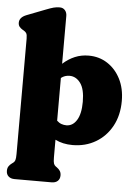

<svg xmlns="http://www.w3.org/2000/svg" viewBox="-63 -802 777 1084"><g transform="rotate(5 325.0 -260.0)"><path d="M272 -709V-438Q303.5 -466.5 339.8 -481.8Q376 -497 418 -497Q477.5 -497 524.5 -466.5Q571.5 -436 598.8 -382.2Q626 -328.5 626 -258Q626 -176.5 592.5 -115.2Q559 -54 501 -20Q443 14 370 14Q314.5 14 272 -7.5V92Q272 117.5 275.5 127.2Q279 137 286 142L293 147Q305 155.5 311.5 165.8Q318 176 318 191Q318 211 305.5 222.5Q293 234 271 234H61Q39.5 234 26.8 222.5Q14 211 14 191Q14 176 20.5 165.8Q27 155.5 39 147L46 142Q53 137 56.5 127.2Q60 117.5 60 92V-562Q60 -584.5 54.5 -592.8Q49 -601 40 -606L33 -610Q22 -616.5 15 -625.2Q8 -634 8 -648Q8 -678.5 48 -694L154 -735Q179.5 -745 196 -749.5Q212.5 -754 231 -754Q250 -754 261 -741.2Q272 -728.5 272 -709ZM320 -374Q293 -374 272 -357.5V-115.5Q284.5 -103.5 298 -98.8Q311.5 -94 326 -94Q362 -94 384.5 -130Q407 -166 407 -234Q407 -306 382 -340Q357 -374 320 -374Z"/></g></svg>

Font: Fraunces 9pt SuperSoft Black
Style: Regular
Weight: 900
Version: Version 1.000;[b76b70a41]